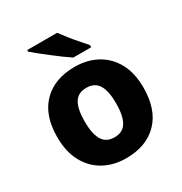

<svg xmlns="http://www.w3.org/2000/svg" viewBox="-179 -898 986 1040"><g transform="rotate(-30 313.5 -378.0)"><path d="M583 -276Q583 -138 510.5 -64Q438 10 312 10Q234 10 173.5 -23.5Q113 -57 78.5 -120.5Q44 -184 44 -276Q44 -412 116.5 -485.5Q189 -559 315 -559Q393 -559 453.5 -526Q514 -493 548.5 -430Q583 -367 583 -276ZM215 -276Q215 -199 238 -159.5Q261 -120 314 -120Q366 -120 389 -159.5Q412 -199 412 -276Q412 -352 389 -390.5Q366 -429 313 -429Q261 -429 238 -390.5Q215 -352 215 -276ZM326 -766Q342 -744 364 -716.5Q386 -689 408.5 -663.5Q431 -638 447 -619V-606H335Q315 -619 288.5 -638.5Q262 -658 233.5 -680Q205 -702 180 -722Q155 -742 139 -756V-766Z"/></g></svg>

Font: Noto Sans Myanmar ExtraBold
Style: Regular
Weight: 800
Designer: Monotype Design Team
Foundry: Monotype Imaging Inc.
Version: Version 2.107; ttfautohint (v1.8.4.7-5d5b)